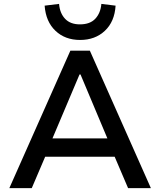

<svg xmlns="http://www.w3.org/2000/svg" viewBox="-20 -965 822 985"><path d="M28 0 341 -705H441L754 0H637L552 -199L604 -161H177L228 -199L143 0ZM388 -583 239 -231 214 -255H567L541 -231L393 -583ZM391 -760Q314 -760 264.5 -807Q215 -854 209 -936L283 -945Q287 -897 314 -868.5Q341 -840 390 -840Q442 -840 469 -869Q496 -898 500 -945L573 -936Q568 -854 518 -807Q468 -760 391 -760Z"/></svg>

Font: Nunito Sans 7pt SemiBold
Style: Regular
Weight: 600
Designer: Vernon Adams
Foundry: Vernon Adams
Version: Version 3.101;gftools[0.9.27]